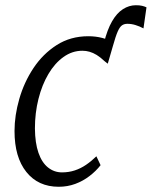

<svg xmlns="http://www.w3.org/2000/svg" viewBox="-20 -704 580 734"><path d="M392 -460.5 377.5 -540.5Q390 -590.5 408.2 -622.2Q426.5 -654 450 -669Q473.5 -684 499.5 -684Q513.5 -684 523 -681.8Q532.5 -679.5 540 -676L528.5 -595.5Q513.5 -603.5 498 -608.2Q482.5 -613 467 -613Q455 -613 446.5 -607.2Q438 -601.5 430 -583.5Q422 -565.5 411 -526ZM204.5 10Q126 10 80.8 -46.5Q35.5 -103 35.5 -203Q35.5 -262.5 53.8 -326Q72 -389.5 108 -443.8Q144 -498 196.8 -531.8Q249.5 -565.5 317.5 -565.5Q345.5 -565.5 370 -559.2Q394.5 -553 415 -542L392 -460.5L380.5 -469.5Q364 -485 349.8 -493.8Q335.5 -502.5 322.2 -506.2Q309 -510 295 -510Q256 -510 222.8 -486.2Q189.5 -462.5 165 -421Q140.5 -379.5 127 -325.8Q113.5 -272 113.5 -213Q114 -157.5 127 -120Q140 -82.5 163.5 -63.8Q187 -45 217 -45Q243 -45 265.8 -52.5Q288.5 -60 308.8 -73.8Q329 -87.5 348.5 -106.5L364.5 -72.5Q347 -50 322.2 -31Q297.5 -12 267.8 -1Q238 10 204.5 10Z"/></svg>

Font: Merriweather 24pt SemiCondensed Light
Style: Italic
Weight: 300
Width: 4
Italic angle: -7.8°
Designer: Eben Sorkin
Foundry: Eben Sorkin
Version: Version 2.101